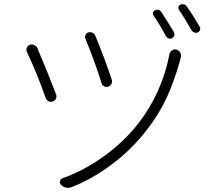

<svg xmlns="http://www.w3.org/2000/svg" viewBox="-20 -860 1040 918"><path d="M388.7 -673.8Q384.8 -683.6 388.7 -692.9Q392.6 -702.1 402.3 -705.1Q412.1 -708 421.9 -703.6Q431.6 -699.2 435.5 -689.5Q479.5 -584 514.6 -478.5Q517.6 -468.8 512.7 -459Q507.8 -449.2 497.1 -445.3Q487.3 -442.4 478 -447.3Q468.8 -452.1 465.8 -461.9Q428.7 -579.1 388.7 -673.8ZM790 -599.6Q792 -612.3 802.2 -619.1Q812.5 -626 824.2 -622.6Q835.9 -619.1 841.8 -608.4Q847.7 -597.7 844.7 -585.9Q843.8 -580.1 840.8 -571.3Q814.5 -475.6 778.3 -396Q742.2 -316.4 683.6 -241.2Q613.3 -148.4 517.6 -76.2Q421.9 -3.9 321.3 35.2Q312.5 38.1 303.7 38.1Q286.1 38.1 271.5 23.4Q264.6 16.6 266.6 6.3Q268.6 -3.9 279.3 -7.8Q380.9 -43.9 476.1 -112.3Q571.3 -180.7 640.6 -268.6Q753.9 -415 790 -599.6ZM108.4 -612.3Q106.4 -617.2 106.4 -623Q106.4 -627 108.4 -631.8Q112.3 -641.6 122.1 -645.5Q132.8 -649.4 143.1 -645Q153.3 -640.6 158.2 -630.9Q203.1 -526.4 248 -409.2Q252 -398.4 247.6 -388.7Q243.2 -378.9 232.4 -375Q228.5 -373 223.6 -373Q217.8 -373 211.9 -376Q202.1 -380.9 198.2 -391.6Q160.2 -502 108.4 -612.3ZM713.9 -786.1Q710.9 -791 710.9 -794.9Q710.9 -797.9 711.9 -800.8Q713.9 -807.6 720.7 -810.5Q727.5 -813.5 732.4 -813.5Q744.1 -813.5 752 -801.8Q780.3 -758.8 811.5 -706.1Q815.4 -698.2 813 -689.9Q810.5 -681.6 802.7 -677.7Q797.9 -674.8 793 -674.8Q789.1 -674.8 786.1 -676.8Q777.3 -679.7 773.4 -687.5Q746.1 -738.3 713.9 -786.1ZM835.9 -812.5Q833 -816.4 833 -822.3Q833 -824.2 833 -826.2Q835 -834 842.8 -837.9Q848.6 -839.8 854.5 -839.8Q866.2 -839.8 874 -828.1Q906.2 -782.2 934.6 -732.4Q937.5 -727.5 937.5 -723.6Q937.5 -719.7 936.5 -716.8Q933.6 -709 925.8 -705.1Q920.9 -703.1 916 -703.1Q912.1 -703.1 908.2 -705.1Q900.4 -708 895.5 -715.8Q859.4 -779.3 835.9 -812.5Z"/></svg>

Font: Gen Jyuu Gothic Light
Style: Regular
Weight: 200
Designer: [Source Han Sans]
Ryoko NISHIZUKA  (kana & ideographs); Paul D. Hunt (Latin, Greek & Cyrillic); Wenlong ZHANG  (bopomofo
Version: Version 1.002.20150607